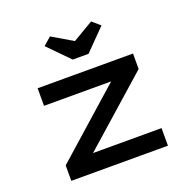

<svg xmlns="http://www.w3.org/2000/svg" viewBox="-134 -896 1020 1027"><g transform="rotate(-20 376.0 -382.5)"><path d="M100 0V-88L508 -450L525 -427H100V-527H643V-439L242 -84L222 -100H650V0ZM329 -607 212 -726 257 -765 389 -687H359L491 -765L536 -726L419 -607Z"/></g></svg>

Font: Lexend Zetta Medium
Style: Regular
Weight: 500
Designer: Bonnie Shaver-Troup, Thomas Jockin
Foundry: Lexend
Version: Version 1.007